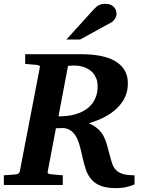

<svg xmlns="http://www.w3.org/2000/svg" viewBox="-33 -949 736 985"><path d="M657.2 -2.9Q634.3 6.8 612.3 11.5Q590.3 16.1 563 16.1Q516.6 16.1 486.8 5.4Q457 -5.4 438 -26.1Q418.9 -46.9 408.2 -77.1Q397.5 -107.4 389.2 -147Q385.7 -161.6 382.1 -178Q378.4 -194.3 373.3 -210.4Q368.2 -226.6 361.1 -241.2Q354 -255.9 343.5 -267.3Q333 -278.8 319.1 -285.4Q305.2 -292 286.1 -292Q279.8 -292 271 -291.5Q262.2 -291 253.9 -291L211.9 -69.8Q210.4 -61.5 214.4 -58.8Q218.3 -56.2 228 -55.2Q236.8 -54.2 247.1 -53.2Q255.4 -52.2 266.6 -51.5Q277.8 -50.8 289.1 -49.8V0H-13.2V-49.8Q-2 -50.8 8.5 -51.3Q19 -51.8 27.3 -52.7Q37.1 -53.7 45.9 -54.2Q55.2 -55.2 60.8 -58.1Q66.4 -61 68.8 -70.8L170.9 -601.1Q173.3 -609.4 168.5 -612.3Q163.6 -615.2 153.8 -616.2Q144.5 -616.7 135.3 -617.7Q127 -618.7 116.7 -619.4Q106.4 -620.1 96.2 -621.1V-670.9H384.8Q435.1 -670.9 478.5 -663.1Q522 -655.3 554.2 -637.5Q586.4 -619.6 604.7 -591.1Q623 -562.5 623 -521Q623 -481.4 607.7 -449.5Q592.3 -417.5 565.4 -392.1Q538.6 -366.7 502 -347.9Q465.3 -329.1 422.9 -316.9Q451.7 -303.7 469.2 -287.8Q486.8 -272 497.6 -252.2Q508.3 -232.4 514.9 -208.7Q521.5 -185.1 528.8 -157.2Q535.6 -130.9 542.2 -110.8Q548.8 -90.8 561.8 -77.1Q574.7 -63.5 596.9 -56.6Q619.1 -49.8 657.2 -49.8ZM467.8 -505.9Q467.8 -530.3 460.4 -547.9Q453.1 -565.4 441.7 -577.4Q430.2 -589.4 416 -596.7Q401.9 -604 387.7 -607.7Q373.5 -611.3 361.1 -612.3Q348.6 -613.3 340.8 -612.8L315.9 -610.8L267.1 -352.1H273.9Q278.3 -352.1 282.2 -352.5Q287.1 -352.5 292 -353Q311 -353.5 331.5 -357.4Q352.1 -361.3 371.6 -368.7Q391.1 -376 408.4 -387.7Q425.8 -399.4 439 -416.3Q452.1 -433.1 460 -455.3Q467.8 -477.5 467.8 -505.9ZM564.9 -876.5Q564.9 -871.6 563 -865.5Q561 -859.4 557.4 -853.5Q553.7 -847.7 549.1 -842.5Q544.4 -837.4 538.6 -834.5L377.9 -746.1H307.6L444.8 -897.5Q453.1 -906.7 460.2 -912.8Q467.3 -918.9 474.6 -922.6Q481.9 -926.3 489.7 -927.7Q497.6 -929.2 507.8 -929.2Q523.9 -929.2 534.9 -924.3Q545.9 -919.4 552.5 -911.9Q559.1 -904.3 562 -894.8Q564.9 -885.3 564.9 -876.5Z"/></svg>

Font: Charis SIL APac
Style: Bold Italic
Weight: 700
Italic angle: -11°
Foundry: SIL International
Version: Version 5.000